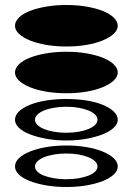

<svg xmlns="http://www.w3.org/2000/svg" viewBox="-20 -751 520 768"><path d="M40 -85Q40 -103 55.5 -118Q71 -133 99 -144.5Q127 -156 164.5 -162.5Q202 -169 245 -169Q289 -169 326.5 -162.5Q364 -156 391.5 -144.5Q419 -133 435 -118Q451 -103 451 -85Q451 -68 435 -53Q419 -38 391.5 -27Q364 -16 326.5 -9.5Q289 -3 245 -3Q202 -3 164.5 -9.5Q127 -16 99 -27Q71 -38 55.5 -53Q40 -68 40 -85ZM120 -85Q120 -74 129.5 -64.5Q139 -55 156 -48.5Q173 -42 196 -38Q219 -34 245 -34Q272 -34 294.5 -38Q317 -42 334 -48.5Q351 -55 360.5 -64.5Q370 -74 370 -85Q370 -96 360.5 -105.5Q351 -115 334 -122Q317 -129 294.5 -133Q272 -137 245 -137Q219 -137 196 -133Q173 -129 156 -122Q139 -115 129.5 -105.5Q120 -96 120 -85ZM40 -272Q40 -290 55.5 -305Q71 -320 99 -331.5Q127 -343 164.5 -349Q202 -355 245 -355Q289 -355 326.5 -349Q364 -343 391.5 -331.5Q419 -320 435 -305Q451 -290 451 -272Q451 -255 435 -240Q419 -225 391.5 -214Q364 -203 326.5 -196Q289 -189 245 -189Q202 -189 164.5 -196Q127 -203 99 -214Q71 -225 55.5 -240Q40 -255 40 -272ZM120 -272Q120 -261 129.5 -251.5Q139 -242 156 -235Q173 -228 196 -224Q219 -220 245 -220Q272 -220 294.5 -224Q317 -228 334 -235Q351 -242 360.5 -251.5Q370 -261 370 -272Q370 -283 360.5 -292.5Q351 -302 334 -309Q317 -316 294.5 -320Q272 -324 245 -324Q219 -324 196 -320Q173 -316 156 -309Q139 -302 129.5 -292.5Q120 -283 120 -272ZM40 -461Q40 -478 55.5 -493.5Q71 -509 99 -520Q127 -531 164.5 -537.5Q202 -544 245 -544Q289 -544 326.5 -537.5Q364 -531 391.5 -520Q419 -509 435 -493.5Q451 -478 451 -461Q451 -444 435 -429Q419 -414 391.5 -402.5Q364 -391 326.5 -384.5Q289 -378 245 -378Q202 -378 164.5 -384.5Q127 -391 99 -402.5Q71 -414 55.5 -429Q40 -444 40 -461ZM40 -648Q40 -665 55.5 -680.5Q71 -696 99 -707Q127 -718 164.5 -724.5Q202 -731 245 -731Q289 -731 326.5 -724.5Q364 -718 391.5 -707Q419 -696 435 -680.5Q451 -665 451 -648Q451 -631 435 -616Q419 -601 391.5 -589.5Q364 -578 326.5 -571.5Q289 -565 245 -565Q202 -565 164.5 -571.5Q127 -578 99 -589.5Q71 -601 55.5 -616Q40 -631 40 -648Z"/></svg>

Font: binaryv115
Style: Book
Weight: 400
Designer: Jelle Bosma - Monotype Design Team
Foundry: Monotype Imaging Inc.
Version: Version 2.003